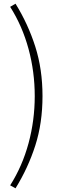

<svg xmlns="http://www.w3.org/2000/svg" viewBox="-20 -827 347 1039"><path d="M64 192 35 176Q101 72 134.5 -52Q168 -176 168 -307Q168 -438 134.5 -562Q101 -686 35 -790L64 -807Q132 -697 171 -574.5Q210 -452 210 -307Q210 -161 171 -39.5Q132 82 64 192Z"/></svg>

Font: Noto Sans SC Thin ExtraLight
Style: Regular
Weight: 250
Version: Version 2.004-H2;hotconv 1.0.118;makeotfexe 2.5.65603